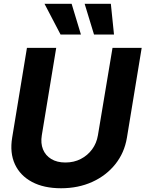

<svg xmlns="http://www.w3.org/2000/svg" viewBox="-20 -979 765 1009"><path d="M571.3 -727.5H724.6L647 -255.4Q633.8 -175.8 585.9 -116Q538.1 -56.2 464.6 -22.9Q391.1 10.3 300.8 10.3Q210.4 10.3 148.2 -22.9Q85.9 -56.2 58.3 -116Q30.8 -175.8 43.9 -255.4L121.6 -727.5H275.4L199.7 -268.1Q192.9 -226.6 205.8 -194.3Q218.8 -162.1 249 -143.6Q279.3 -125 323.7 -125Q368.7 -125 404.5 -143.6Q440.4 -162.1 464.1 -194.3Q487.8 -226.6 494.6 -268.1ZM298.3 -797.4 213.9 -959H356.4L405.3 -797.4ZM474.1 -797.4 424.8 -959H562.5L579.1 -797.4Z"/></svg>

Font: Inter Tight
Style: Bold Italic
Weight: 700
Italic angle: -9.39999°
Designer: Rasmus Andersson
Foundry: rsms
Version: Version 3.004